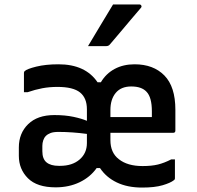

<svg xmlns="http://www.w3.org/2000/svg" viewBox="-20 -835 890 866"><path d="M244 -545Q365 -545 420 -464H435Q458 -503 497 -524Q536 -545 587 -545Q672 -545 721.5 -494.5Q771 -444 771 -340V-246Q771 -236 761 -236H478V-203Q478 -146 516 -117Q555 -86 623 -86Q664 -86 692.5 -93Q721 -100 752 -116H769V-31Q769 -25 764 -22Q749 -10 713.5 0.5Q678 11 621 11Q555 11 507 -12Q459 -35 431 -77H416Q387 -36 339 -13Q291 10 231 10Q147 10 106 -31Q65 -72 65 -132V-170Q65 -234 107 -275Q149 -316 225 -316Q274 -316 311.5 -308Q349 -300 372 -290V-342Q372 -393 341 -418Q310 -443 239 -443Q203 -443 171 -437Q139 -431 104 -419H88V-506Q88 -511 91 -514Q101 -524 143.5 -534.5Q186 -545 244 -545ZM572 -445Q526 -445 502 -416Q478 -387 478 -339V-307H665V-333Q665 -396 641 -421Q619 -445 572 -445ZM245 -87H251Q306 -87 339 -115.5Q372 -144 372 -190V-231Q305 -240 244 -240Q221 -240 208 -235Q195 -230 187 -222Q179 -214 175 -202Q171 -190 171 -177V-153Q171 -118 190 -102.5Q209 -87 245 -87ZM490 -815H608Q615 -815 617.5 -809.5Q620 -804 615 -799Q590 -770 569 -745Q548 -720 526.5 -694.5Q505 -669 476 -635Q470 -627 459 -627H377Q404 -673 433 -720.5Q462 -768 490 -815Z"/></svg>

Font: Recursive Sn Lnr St Med
Style: Regular
Weight: 500
Version: Version 1.085;hotconv 1.1.0;makeotfexe 2.6.0; ttfautohint (v